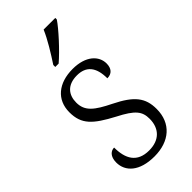

<svg xmlns="http://www.w3.org/2000/svg" viewBox="-245 -821 886 886"><g transform="rotate(-45 198.5 -378.0)"><path d="M160 -619V-606H182C228 -645 297 -721 320 -756V-766H244C225 -721 189 -663 160 -619ZM192 10C290 10 354 -45 354 -138C354 -211 322 -252 227 -299C148 -338 112 -365 112 -421C112 -471 140 -508 203 -508C262 -508 293 -473 293 -399C323 -399 339 -418 339 -450C339 -499 296 -543 210 -543C118 -543 58 -494 58 -412C58 -333 97 -298 197 -245C279 -203 299 -177 299 -129C299 -68 263 -27 194 -27C116 -27 89 -78 89 -151C69 -151 47 -136 47 -95C47 -37 94 10 192 10Z"/></g></svg>

Font: Noto Serif Myanmar SemiCondensed Light
Style: Regular
Weight: 300
Width: 4
Designer: Ben Mitchell and the Monotype Design Team
Foundry: Monotype Imaging Inc.
Version: Version 2.106